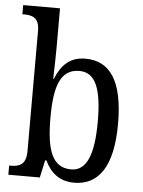

<svg xmlns="http://www.w3.org/2000/svg" viewBox="-54 -803 637 857"><g transform="rotate(5 264.5 -375.0)"><path d="M310 10C419 10 483 -76 483 -269C483 -461 423 -546 313 -546C243 -546 205 -506 180 -444H177C178 -472 180 -540 180 -575V-760H15V-719H22C60 -719 91 -710 91 -651V-113C91 -50 59 -41 22 -41H15V0H156L173 -78H179C203 -26 244 10 310 10ZM292 -48C206 -48 180 -127 180 -270C180 -414 207 -489 291 -489C363 -489 392 -418 392 -271C392 -127 363 -48 292 -48Z"/></g></svg>

Font: Noto Serif Khmer Condensed
Style: Regular
Weight: 400
Width: 3
Designer: Danh Hong and the Monotype Design Team
Foundry: Monotype Imaging Inc.
Version: Version 2.004